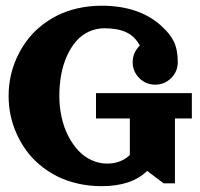

<svg xmlns="http://www.w3.org/2000/svg" viewBox="-20 -635 694 665"><path d="M312.5 -312.5H644.5V-224.6H585.9V0H546.9L489.7 -43Q435.8 9.8 332 9.8Q288.3 9.8 248.7 0.6Q209 -8.5 176.9 -24.9Q144.8 -41.3 117.7 -64Q90.6 -86.7 70.8 -114.1Q51 -141.6 37.2 -172.5Q23.4 -203.4 16.6 -236.2Q9.8 -269 9.8 -302.7Q9.8 -336.4 16.6 -369.3Q23.4 -402.1 37.2 -433Q51 -463.9 70.8 -491.3Q90.6 -518.8 117.7 -541.5Q144.8 -564.2 176.9 -580.6Q209 -596.9 248.7 -606.1Q288.3 -615.2 332 -615.2Q460.2 -615.2 537.1 -546.9Q568.6 -519 582.2 -490.8Q595.7 -462.6 595.7 -419.9Q595.7 -387.5 572.9 -364.6Q550 -341.8 517.6 -341.8Q485.1 -341.8 462.3 -364.6Q439.5 -387.5 439.5 -419.9Q439.5 -436.5 446 -451.3Q452.6 -466.1 464.4 -477.1Q446.8 -509.8 416.9 -523.4Q387 -537.1 341.8 -537.1Q312.3 -537.1 287 -525.1Q261.7 -513.2 243.3 -491.7Q224.9 -470.2 211.7 -440.9Q198.5 -411.6 192 -376.6Q185.5 -341.6 185.5 -302.7Q185.5 -264.4 193.4 -229Q201.2 -193.6 216.1 -164.6Q231 -135.5 251 -113.9Q271 -92.3 297 -80.3Q323 -68.4 351.6 -68.4Q397.9 -68.4 429.7 -97.9V-224.6H312.5Z"/></svg>

Font: Orelega One
Style: Regular
Weight: 400
Version: Version 1.1 ; ttfautohint (v1.8.3)